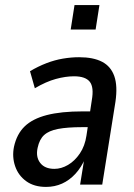

<svg xmlns="http://www.w3.org/2000/svg" viewBox="-20 -726 525 755"><path d="M161 9Q114 9 83 -13.5Q52 -36 39.5 -72.5Q27 -109 35 -149Q46 -199 77 -229Q108 -259 164 -273.5Q220 -288 305 -288H348L339 -226H303Q245 -226 208.5 -219Q172 -212 153.5 -195Q135 -178 128 -145Q120 -109 138 -85.5Q156 -62 194 -62Q221 -62 247.5 -77.5Q274 -93 294 -122.5Q314 -152 320 -193L341 -332Q350 -383 333 -404.5Q316 -426 271 -426Q238 -426 199.5 -415.5Q161 -405 117 -379L98 -446Q130 -465 162.5 -477.5Q195 -490 227.5 -495.5Q260 -501 291 -501Q347 -501 381.5 -483Q416 -465 429.5 -426.5Q443 -388 434 -326L382 0H295L312 -105H316Q300 -68 276.5 -42.5Q253 -17 224 -4Q195 9 161 9ZM258 -610 273 -706H371L356 -610Z"/></svg>

Font: Nunito Sans 10pt Condensed SemiBold
Style: Italic
Weight: 600
Width: 3
Italic angle: -9°
Designer: Vernon Adams
Foundry: Vernon Adams
Version: Version 3.101;gftools[0.9.27]